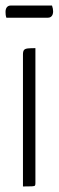

<svg xmlns="http://www.w3.org/2000/svg" viewBox="-21 -674 212 694"><path d="M62 0V-477Q62 -489 66 -493.5Q70 -498 80 -499Q90 -500 107 -500V-12Q107 -6 105.5 -3.5Q104 -1 94.5 -0.5Q85 0 62 0ZM2 -610Q0 -616 -0.5 -621Q-1 -626 -1 -631Q-1 -642 4 -648Q9 -654 18 -654H167Q169 -648 170 -643Q171 -638 171 -633Q171 -622 166 -616Q161 -610 152 -610Z"/></svg>

Font: Yanone Kaffeesatz ExtraLight Light
Style: Regular
Weight: 300
Version: Version 2.003